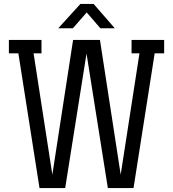

<svg xmlns="http://www.w3.org/2000/svg" viewBox="-20 -952 876 972"><path d="M646 -750H811V-682H763L656 0H526L418 -681L310 0H180L73 -682H25V-750H190V-682H150L245 -68L350 -750H486L591 -68L686 -682H646ZM454 -932 561 -809H488L419 -889L349 -809H275L387 -932Z"/></svg>

Font: Kelly Slab
Style: Regular
Weight: 400
Designer: Denis Masharov
Foundry: Denis Masharov
Version: Version 1.001